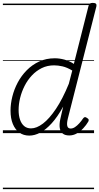

<svg xmlns="http://www.w3.org/2000/svg" viewBox="-20 -923 689 1331"><path d="M183 17Q143 17 114 -4Q85 -25 69 -63.5Q53 -102 53 -156Q53 -203 65.5 -253.5Q78 -304 103 -351Q128 -398 165.5 -436Q203 -474 251.5 -496.5Q300 -519 360 -519Q393 -519 427.5 -509.5Q462 -500 492 -480L594 -883Q597 -894 603.5 -898.5Q610 -903 624 -903Q640 -903 645.5 -896.5Q651 -890 648 -878L450 -100Q442 -67 446.5 -49.5Q451 -32 470 -32Q485 -32 500 -42Q515 -52 529.5 -68Q544 -84 556 -102Q562 -110 568 -111Q574 -112 582 -106Q593 -100 594.5 -93.5Q596 -87 592 -80Q578 -56 557.5 -34Q537 -12 512.5 2Q488 16 460 16Q432 16 415.5 3.5Q399 -9 394.5 -34.5Q390 -60 398 -97Q403 -119 408 -141Q413 -163 418 -184Q379 -113 338.5 -68.5Q298 -24 259 -3.5Q220 17 183 17ZM109 -160Q109 -123 118.5 -94.5Q128 -66 147 -49.5Q166 -33 195 -33Q234 -33 278 -66.5Q322 -100 368 -168.5Q414 -237 457 -342L481 -434Q444 -456 413 -463Q382 -470 355 -470Q308 -470 269.5 -451Q231 -432 201 -400Q171 -368 150.5 -327.5Q130 -287 119.5 -244Q109 -201 109 -160ZM0 378H632V388H0ZM0 -20H632V0H0ZM0 -505H632V-500H0ZM0 -898H632V-888H0Z"/></svg>

Font: Playwrite DE SAS Guides
Style: Regular
Weight: 400
Designer: Veronika Burian, José Scaglione
Foundry: TypeTogether
Version: Version 1.003